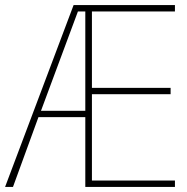

<svg xmlns="http://www.w3.org/2000/svg" viewBox="-21 -827 733 754"><path d="M666 -93H314V-367H130L30 -93H-1L268 -807H666V-782H340V-482H649V-457H340V-118H666ZM140 -392H314V-782H285Z"/></svg>

Font: Noto Sans Kannada UI SemiCondensed Thin
Style: Regular
Weight: 100
Width: 4
Designer: Jelle Bosma - Monotype Design Team
Foundry: Monotype Imaging Inc.
Version: Version 2.005; ttfautohint (v1.8.4.7-5d5b)